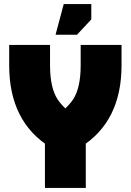

<svg xmlns="http://www.w3.org/2000/svg" viewBox="-20 -720 640 940"><path d="M400 -20H200V200H400ZM225 0 415 -100Q299 -177 262 -233.5Q225 -290 225 -400V-500H25V-400Q25 -125 225 0ZM375 0Q575 -125 575 -400V-500H375V-400Q375 -290 338 -233.5Q301 -177 185 -100L225 0ZM252 -550H357L427 -625V-700H292Z"/></svg>

Font: Millimetre
Style: Extrablack
Weight: 900
Designer: Jérémy Landes
Version: Version 1.0